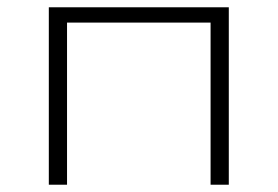

<svg xmlns="http://www.w3.org/2000/svg" viewBox="-20 -507 762 527"><path d="M114 0V-487H608V0H558V-445H164V0Z"/></svg>

Font: Nunito Sans 10pt Expanded ExtraLight
Style: Regular
Weight: 250
Width: 7
Designer: Vernon Adams
Foundry: Vernon Adams
Version: Version 3.101;gftools[0.9.27]